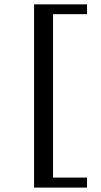

<svg xmlns="http://www.w3.org/2000/svg" viewBox="-20 -728 463 880"><path d="M136.2 131.8V-708H378.9V-663.1H223.1V85.9H378.9V131.8Z"/></svg>

Font: BabelStone Ogham Stemless
Style: Regular
Weight: 400
Designer: Andrew West
Foundry: BabelStone
Version: Version 2.02 March 14, 2022